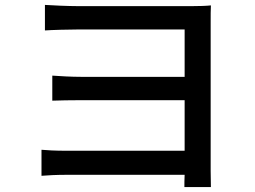

<svg xmlns="http://www.w3.org/2000/svg" viewBox="-20 -732 1040 782"><path d="M163 -712V-608C189 -610 261 -612 299 -612H732V-419H312C269 -419 222 -422 193 -424V-322C219 -323 269 -324 313 -324H732V-118H250C206 -118 169 -120 149 -122V-16C170 -18 212 -20 250 -20H732C731 -1 731 18 731 30H839C839 12 838 -15 838 -36V-640C838 -667 838 -695 839 -710C821 -708 790 -707 761 -707H299C261 -707 190 -710 163 -712Z"/></svg>

Font: Noto Sans HK Medium
Style: Regular
Weight: 500
Designer: Ryoko NISHIZUKA 西塚涼子 (kana, bopomofo & ideographs); Paul D. Hunt (Latin, Greek & Cyrillic); Sandoll Communications 산돌커뮤니
Foundry: Adobe
Version: Version 2.002;hotconv 1.0.116;makeotfexe 2.5.65601